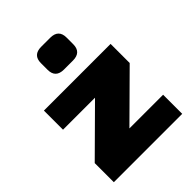

<svg xmlns="http://www.w3.org/2000/svg" viewBox="-209 -847 959 959"><g transform="rotate(-45 270.5 -367.5)"><path d="M262 -366 506 -365 273 -134 29 -135ZM512 -135V0H29V-135ZM506 -500V-365H35V-500ZM314 -735Q373 -735 373 -678V-631Q373 -574 314 -574H251Q192 -574 192 -631V-678Q192 -735 251 -735Z"/></g></svg>

Font: Exo 2 Black
Style: Regular
Weight: 900
Designer: Natanael Gama
Foundry: Natanael Gama
Version: Version 2.010